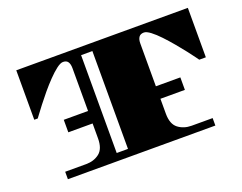

<svg xmlns="http://www.w3.org/2000/svg" viewBox="-104 -845 1311 1040"><g transform="rotate(-20 552.0 -325.0)"><path d="M127 0V-43H248Q293 -43 324.5 -67.5Q356 -92 356 -152V-238H216V-310H356V-557Q356 -580 347.5 -593Q339 -606 319 -606Q304 -606 281 -588.5Q258 -571 231.5 -543.5Q205 -516 179.5 -485.5Q154 -455 133 -427.5Q112 -400 99 -382.5Q86 -365 86 -365H66V-650H1055V-365H1017Q1017 -365 1004.5 -382.5Q992 -400 970.5 -427.5Q949 -455 923.5 -485.5Q898 -516 872 -543.5Q846 -571 823 -588.5Q800 -606 785 -606Q765 -606 756 -593Q747 -580 747 -557V-310H888V-238H747V-152Q747 -92 779 -67.5Q811 -43 856 -43H977V0ZM424 -43H489V-607H424Z"/></g></svg>

Font: Diplomata SC
Style: Regular
Weight: 400
Designer: Eduardo Rodriguez Tunni
Foundry: Eduardo Rodriguez Tunni
Version: Version 1.002; ttfautohint (v1.8.4.7-5d5b);gftools[0.9.23]